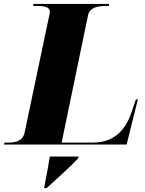

<svg xmlns="http://www.w3.org/2000/svg" viewBox="-55 -734 738 975"><path d="M-35 0H588L645 -229H635L611 -159C583 -78 528 -10 417 -10H258L392 -656C400 -696 441 -704 485 -704H498L499 -714H115L113 -704H126C168 -704 198 -700 198 -674C198 -665 195 -653 191 -636L70 -61C61 -17 22 -10 -9 -10H-32ZM170 215 169 221H182C227 180 306 109 341 71L345 61H198C190 109 183 150 170 215Z"/></svg>

Font: Noto Serif Display Black
Style: Italic
Weight: 900
Italic angle: -12°
Designer: Monotype Design Team
Foundry: Monotype Imaging Inc.
Version: Version 2.009